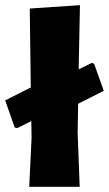

<svg xmlns="http://www.w3.org/2000/svg" viewBox="-50 -722 421 742"><path d="M250 -210 258 0H63L72 -190L71 -254L17 -227L7 -229L-30 -334L69 -384L65 -689L259 -702L254 -454L305 -479L314 -475L351 -371L252 -321Z"/></svg>

Font: Luna Sans Black
Style: Regular
Weight: 900
Designer: Juan Pablo del Peral
Foundry: Huerta Tipografica
Version: Version 2.001; ttfautohint (v1.5)